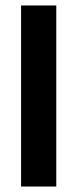

<svg xmlns="http://www.w3.org/2000/svg" viewBox="-20 -681 282 701"><path d="M57 0V-661H185.5V0Z"/></svg>

Font: Anek Latin SemiBold
Style: Regular
Weight: 600
Designer: Yesha Goshar
Foundry: Ek Type
Version: Version 1.003